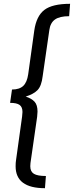

<svg xmlns="http://www.w3.org/2000/svg" viewBox="-20 -854 388 1008"><path d="M343 -769Q293 -769 268.5 -751.5Q244 -734 239 -696L204 -454Q198 -403 177.5 -381.5Q157 -360 115 -347Q146 -337 161.5 -320Q177 -303 177 -268Q177 -261 175 -241L140 2Q139 8 139 19Q139 47 158 58.5Q177 70 221 70L216 134Q62 134 62 19Q62 -1 64 -12L96 -242Q98 -260 98 -266Q98 -292 83 -303Q68 -314 33 -314L43 -384Q82 -384 102 -403Q122 -422 128 -464L160 -694Q171 -770 213 -802Q255 -834 348 -834Z"/></svg>

Font: Fira Sans Book
Style: Italic
Weight: 350
Italic angle: -8°
Designer: bBox Type GmbH & Carrois Corporate GbR & Edenspiekermann AG
Foundry: bBox Type GmbH & Carrois Corporate GbR & Edenspiekermann AG
Version: Version 4.301